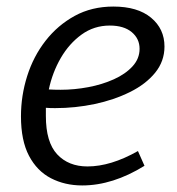

<svg xmlns="http://www.w3.org/2000/svg" viewBox="-20 -557 541 586"><path d="M231 9Q178 9 135.5 -13Q93 -35 68.5 -81.5Q44 -128 44 -202Q44 -265 63 -325Q82 -385 119 -432.5Q156 -480 208 -508.5Q260 -537 326 -537Q400 -537 441 -503Q482 -469 482 -415Q482 -370 453.5 -335Q425 -300 376.5 -276Q328 -252 269 -239.5Q210 -227 148 -227Q132 -227 120 -228Q120 -216 120 -203Q120 -123 154.5 -86Q189 -49 247 -49Q318 -49 401 -96L421 -51Q324 9 231 9ZM315 -479Q267 -479 229 -451.5Q191 -424 165.5 -380Q140 -336 129 -284Q146 -283 165 -283Q207 -283 249.5 -291Q292 -299 327.5 -315Q363 -331 384.5 -354.5Q406 -378 406 -408Q406 -439 382 -459Q358 -479 315 -479Z"/></svg>

Font: Bitter
Style: Italic
Weight: 400
Italic angle: -9°
Designer: Sol Matas, and Bitter project Authors
Foundry: Sol Matas
Version: Version 2.001